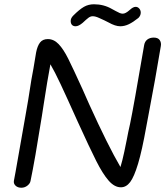

<svg xmlns="http://www.w3.org/2000/svg" viewBox="-20 -889 778 899"><path d="M733 -673Q707 -516 677 -360L665 -296Q645 -184 626.5 -122.5Q608 -61 589.5 -36.5Q571 -12 546 -12Q516 -12 488.5 -43.5Q461 -75 430.5 -135.5Q400 -196 344 -319Q291 -437 263.5 -495.5Q236 -554 216 -588Q201 -508 185 -403L176 -345Q143 -137 123 -42Q121 -30 108.5 -20Q96 -10 80 -10Q63 -10 53 -19.5Q43 -29 45 -42L53 -85L99 -346Q111 -411 127 -516Q135 -556 149 -643Q155 -674 167.5 -690Q180 -706 204 -706Q232 -706 254.5 -682.5Q277 -659 299.5 -614Q322 -569 367 -470Q376 -449 384 -431.5Q392 -414 398 -400Q485 -208 544 -107Q553 -136 562 -178.5Q571 -221 574 -237Q580 -270 589 -309Q605 -385 655 -678Q658 -695 670 -704Q682 -713 700 -713Q720 -713 728 -701Q736 -689 733 -673ZM311 -791Q311 -804 323 -816Q352 -845 373 -857Q394 -869 420 -869Q466 -869 504 -847Q510 -844 521.5 -837.5Q533 -831 540.5 -828Q548 -825 555 -825Q568 -825 587 -842Q603 -857 615 -857Q625 -857 632 -849Q639 -841 639 -830Q639 -816 628 -805Q603 -785 583 -775.5Q563 -766 543 -766Q520 -766 488 -784L468 -794Q463 -796 445 -804.5Q427 -813 414 -813Q404 -813 394.5 -806Q385 -799 367 -782Q348 -766 334 -766Q323 -766 317 -772.5Q311 -779 311 -791Z"/></svg>

Font: Mali
Style: Italic
Weight: 400
Italic angle: -10°
Version: Version 1.000; ttfautohint (v1.6)